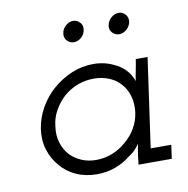

<svg xmlns="http://www.w3.org/2000/svg" viewBox="-67 -615 675 689"><g transform="rotate(-10 270.0 -270.5)"><path d="M62 -187Q56 -147 67 -111.5Q78 -76 101 -50Q123 -23 157 -7.5Q191 8 233 8Q269 8 300 -3.5Q331 -15 353 -33Q369 -43 379.5 -54Q390 -65 396 -75Q394 -65 392.5 -55.5Q391 -46 389 -35L385 0H506L513 -50H438L484 -375H441Q438 -355 434 -336Q430 -317 427 -297Q423 -311 412 -327Q401 -343 382 -356Q364 -368 340 -376Q316 -384 287 -384Q246 -384 208 -368Q170 -352 139 -325Q109 -299 88.5 -263Q68 -227 62 -187ZM115 -188Q118 -218 133 -244.5Q148 -271 170 -291Q193 -311 221 -321.5Q249 -332 280 -332Q310 -332 335.5 -321.5Q361 -311 378 -291Q395 -272 402.5 -245Q410 -218 406 -187Q402 -157 387 -131Q372 -105 349 -86Q327 -66 298.5 -54.5Q270 -43 239 -43Q210 -43 186.5 -53Q163 -63 146 -80Q127 -100 118.5 -128Q110 -156 115 -188ZM366 -511Q363 -495 373.5 -484Q384 -473 399 -473Q413 -473 425.5 -484Q438 -495 441 -511Q443 -527 433 -538Q423 -549 409 -549Q394 -549 381.5 -538Q369 -527 366 -511ZM201 -511Q198 -495 208.5 -484Q219 -473 233 -473Q248 -473 260.5 -484Q273 -495 275 -511Q278 -527 267.5 -538Q257 -549 243 -549Q229 -549 216 -538Q203 -527 201 -511Z"/></g></svg>

Font: Josefin Slab Medium
Style: Italic
Weight: 500
Italic angle: -12°
Version: Version 2.000